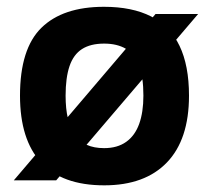

<svg xmlns="http://www.w3.org/2000/svg" viewBox="-20 -541 637 576"><path d="M148.6 0H21.4L446.6 -499H574.4ZM292.8 15Q166.2 15 103.1 -53.6Q40 -122.2 40 -254Q40 -394.8 104.3 -457.7Q168.6 -520.6 292 -520.6Q376.6 -520.6 433.3 -491.7Q490 -462.8 518.5 -403.7Q547 -344.6 547 -254Q547 -122.6 480.9 -53.8Q414.8 15 292.8 15ZM292.4 -96.6Q332 -96.6 358.4 -115.3Q384.8 -134 397.5 -169.2Q410.2 -204.4 410.2 -254Q410.2 -310 397.3 -344.5Q384.4 -379 357.8 -394.6Q331.2 -410.2 292.4 -410.2Q251.6 -410.2 226 -393.8Q200.4 -377.4 188.6 -342.7Q176.8 -308 176.8 -254Q176.8 -176.2 204.3 -136.4Q231.8 -96.6 292.4 -96.6Z"/></svg>

Font: Maven Pro VF Beta
Style: Regular
Weight: 400
Designer: Joe Prince
Foundry: Joe Prince
Version: Version 2.002